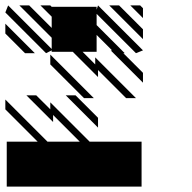

<svg xmlns="http://www.w3.org/2000/svg" viewBox="-25 -692 712 712"><path d="M338.5 -218.8 218.8 -338.5H255.2L338.5 -255.2ZM171.9 -239.6 72.9 -338.5H109.4L161.5 -286.5V-312.5L307.3 -166.7H500V0H0V-166.7H114.6L-5.2 -286.5V-322.9L151 -166.7H270.8L171.9 -265.6ZM505.2 -385.4 385.4 -505.2H390.6L333.3 -562.5V-500H281.2L328.1 -453.1V-479.2L479.2 -328.1H442.7L338.5 -432.3V-406.2L244.8 -500H166.7V-505.2L145.8 -494.8L-5.2 -645.8L5.2 -671.9L166.7 -510.4V-552.1L46.9 -671.9H83.3L166.7 -588.5V-630.2L125 -671.9H161.5L166.7 -666.7H333.3V-656.2L338.5 -671.9L505.2 -505.2L479.2 -494.8L333.3 -640.6V-599L437.5 -494.8H432.3L505.2 -421.9ZM286.5 -328.1 161.5 -453.1V-489.6L322.9 -328.1ZM505.2 -625 458.3 -671.9H494.8L505.2 -661.5ZM505.2 -546.9 380.2 -671.9H416.7L505.2 -583.3ZM67.7 -494.8 -5.2 -567.7V-604.2L104.2 -494.8Z"/></svg>

Font: 0xA000-Monochrome
Style: Monochrome
Weight: 400
Version: Version 0.1